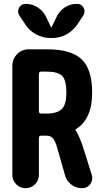

<svg xmlns="http://www.w3.org/2000/svg" viewBox="-20 -990 540 1010"><path d="M384.8 -969.7Q409.2 -969.7 419.9 -948.7Q430.7 -927.7 418 -908.2L386.7 -861.3Q364.3 -828.1 329.6 -809.1Q294.9 -790 254.9 -790H245.1Q205.1 -790 169.9 -809.1Q134.8 -828.1 113.3 -861.3L82 -908.2Q69.3 -927.7 80.1 -948.7Q90.8 -969.7 115.2 -969.7Q149.4 -969.7 178.2 -951.2Q207 -932.6 221.7 -902.3L249 -845.7Q249 -844.7 250 -844.7Q251 -844.7 251 -845.7L278.3 -902.3Q293 -933.6 321.8 -951.7Q350.6 -969.7 384.8 -969.7ZM224.6 -392.6Q280.3 -392.6 304.7 -416Q329.1 -439.5 329.1 -502.9Q329.1 -569.3 306.6 -591.3Q284.2 -613.3 224.6 -613.3H196.3Q185.5 -613.3 184.6 -601.6V-404.3Q184.6 -393.6 196.3 -392.6ZM462.9 -69.3Q470.7 -43.9 455.1 -22Q439.5 0 412.1 0Q379.9 0 354.5 -19.5Q329.1 -39.1 321.3 -70.3L283.2 -204.1Q271.5 -247.1 259.3 -261.7Q247.1 -276.4 224.6 -276.4H196.3Q185.5 -276.4 184.6 -264.6V-70.3Q184.6 -41 164.1 -20.5Q143.6 0 114.7 0Q85.9 0 65.4 -20.5Q44.9 -41 44.9 -70.3V-644.5Q44.9 -679.7 69.8 -705.1Q94.7 -730.5 129.9 -730.5H230.5Q354.5 -730.5 409.7 -677.7Q464.8 -625 464.8 -502.9Q464.8 -362.3 377.9 -309.6Q377 -309.6 377 -307.6V-305.7Q398.4 -275.4 423.8 -194.3Z"/></svg>

Font: Rounded-X Mgen+ 2m bold
Style: Bold
Weight: 700
Designer: [Source Han Sans]
Ryoko NISHIZUKA  (kana & ideographs); Paul D. Hunt (Latin, Greek & Cyrillic); Wenlong ZHANG  (bopomofo
Version: Version 1.059.20150602